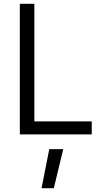

<svg xmlns="http://www.w3.org/2000/svg" viewBox="-20 -712 519 1017"><path d="M241 78H315L265 285H200ZM466 0H85V-692H162V-69H466Z"/></svg>

Font: Titillium Web
Style: Regular
Weight: 400
Version: Version 1.001;PS 57.000;hotconv 1.0.70;makeotf.lib2.5.55311